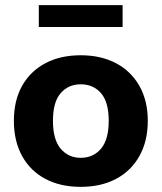

<svg xmlns="http://www.w3.org/2000/svg" viewBox="-20 -716 629 747"><path d="M294 11Q215 11 156.5 -20Q98 -51 66 -109Q34 -167 34 -246Q34 -325 66 -382Q98 -439 156.5 -470Q215 -501 294 -501Q373 -501 431.5 -470Q490 -439 522.5 -381.5Q555 -324 555 -246Q555 -167 522.5 -109Q490 -51 431.5 -20Q373 11 294 11ZM294 -102Q343 -102 373 -137.5Q403 -173 403 -246Q403 -319 373 -353.5Q343 -388 294 -388Q246 -388 216 -353.5Q186 -319 186 -246Q186 -173 216 -137.5Q246 -102 294 -102ZM131 -611V-696H457V-611Z"/></svg>

Font: Nunito Sans 12pt ExtraLight 12pt ExtraBold
Style: Regular
Weight: 800
Version: Version 3.101;gftools[0.9.27]